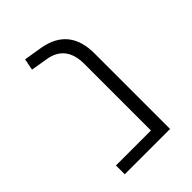

<svg xmlns="http://www.w3.org/2000/svg" viewBox="-173 -635 710 710"><g transform="rotate(-45 181.5 -280.5)"><path d="M52 0V-46H235V-394Q235 -491 149 -505L83 -516L92 -561L165 -549Q289 -527 289 -395V0Z"/></g></svg>

Font: Assistant Light
Style: Regular
Weight: 300
Designer: Hebrew By Ben Nathan, Latin by Paul Hunt
Version: Version 2.001;PS 002.001;hotconv 1.0.88;makeotf.lib2.5.64775